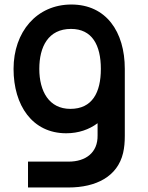

<svg xmlns="http://www.w3.org/2000/svg" viewBox="-20 -575 656 850"><path d="M273 15C327.5 15 374.5 -1.5 412 -29.5V24C413.5 101 359 140.5 284 140.5H104V255H283C405.5 255 500.5 206.5 525 102C530.5 78 532.5 54 532.5 26V-270C532.5 -435 449.5 -555 296 -555C142.5 -555 40 -434 40 -270C40 -108 123.5 15 273 15ZM154 -270C154 -368 193.5 -447 294.5 -447C387.5 -447 426.5 -375.5 426.5 -270C426.5 -165.5 388.5 -93 291.5 -93C197 -93 154 -171 154 -270Z"/></svg>

Font: Eudonet
Style: Bold
Weight: 700
Designer: Mikhail Sharanda
Foundry: Mikhail Sharanda
Version: Version 4.503;Glyphs 3.1.2 (3151)